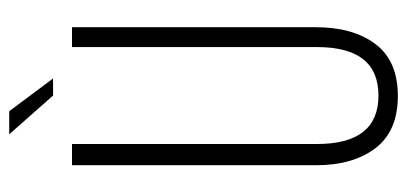

<svg xmlns="http://www.w3.org/2000/svg" viewBox="-253 -623 882 416"><g transform="rotate(-90 188.0 -415.0)"><path d="M105 -836H155L226 -741H189ZM337 -700V-171Q337 -91 300.5 -42.5Q264 6 188 6Q112 6 75 -42.5Q38 -91 38 -171V-700H84V-169Q84 -36 189 -36Q294 -36 294 -169V-700Z"/></g></svg>

Font: TypoPRO Bebas Neue
Style: Regular
Weight: 400
Designer: Ryoichi Tsunekawa
Foundry: Ryoichi Tsunekawa
Version: Version 001.003